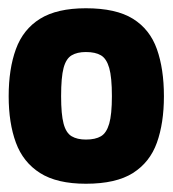

<svg xmlns="http://www.w3.org/2000/svg" viewBox="-20 -734 418 465"><path d="M188 -289Q118 -289 77 -315Q36 -341 18.5 -388.5Q1 -436 1 -501Q1 -567 18.5 -615Q36 -663 77 -688.5Q118 -714 188 -714Q261 -714 302 -688.5Q343 -663 360 -615Q377 -567 377 -501Q377 -436 360 -388.5Q343 -341 302 -315Q261 -289 188 -289ZM188 -396Q211 -396 224.5 -404Q238 -412 244.5 -434.5Q251 -457 251 -501Q251 -547 244.5 -569.5Q238 -592 224.5 -600Q211 -608 188 -608Q167 -608 153.5 -600Q140 -592 134 -569.5Q128 -547 128 -501Q128 -457 134 -434.5Q140 -412 153.5 -404Q167 -396 188 -396Z"/></svg>

Font: Ruda SemiBold
Style: Bold
Weight: 900
Designer: Mariela Monsalve and Angelina Sanchez
Foundry: Mariela Monsalve and Angelina Sanchez
Version: Version 2.000